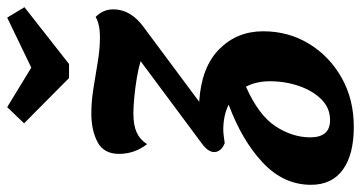

<svg xmlns="http://www.w3.org/2000/svg" viewBox="-295 -549 1004 534"><g transform="rotate(-90 207.0 -282.0)"><path d="M76 -159Q63 -164 57 -172Q51 -180 51 -188Q51 -205 74 -222L304 -393Q284 -399 257 -403.5Q230 -408 203.5 -410.5Q177 -413 158 -413Q126 -413 106 -404Q86 -395 73 -375Q46 -410 46 -453Q46 -495 78.5 -512.5Q111 -530 159 -530Q192 -530 229 -524Q266 -518 302.5 -512Q339 -506 371 -506Q406 -506 427 -518Q448 -497 448 -469Q448 -420 398 -384L191 -230Q287 -224 337 -174.5Q387 -125 387 -52Q387 18 352.5 75Q318 132 258 166Q198 200 121 200Q44 200 2 169.5Q-40 139 -40 81Q-40 5 21.5 -53Q83 -111 183 -148Q153 -163 113 -163Q104 -163 94.5 -161.5Q85 -160 76 -159ZM92 79Q92 134 140 134Q173 134 197 110.5Q221 87 234.5 48.5Q248 10 248 -33Q248 -71 233 -100Q154 -65 123 -18Q92 29 92 79ZM257 -592 131 -717 176 -764 286 -697 425 -764 454 -716 296 -592Z"/></g></svg>

Font: Sansita Swashed SemiBold
Style: Regular
Weight: 600
Designer: Pablo Cosgaya
Foundry: Omnibus-Type
Version: Version 1.003; ttfautohint (v1.8.3)